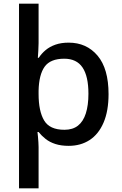

<svg xmlns="http://www.w3.org/2000/svg" viewBox="-20 -780 660 1040"><path d="M568 -270Q568 -179 541 -116Q514 -53 465.5 -21.5Q417 10 352 10Q311 10 280 0Q249 -10 227 -27.5Q205 -45 189 -65H183Q184 -57 185.5 -41.5Q187 -26 188 -10Q189 6 189 17V240H83V-760H189V-546Q189 -529 187.5 -505Q186 -481 185 -467H190Q205 -490 227 -508.5Q249 -527 280 -538Q311 -549 352 -549Q449 -549 508.5 -478.5Q568 -408 568 -270ZM459 -272Q459 -367 427 -414.5Q395 -462 328 -462Q253 -462 222 -419Q191 -376 189 -289V-271Q189 -178 219 -127.5Q249 -77 329 -77Q374 -77 402.5 -99.5Q431 -122 445 -166Q459 -210 459 -272Z"/></svg>

Font: Noto Sans Hebrew Medium
Style: Regular
Weight: 500
Designer: Monotype Design Team
Foundry: Monotype Imaging Inc.
Version: Version 2.003